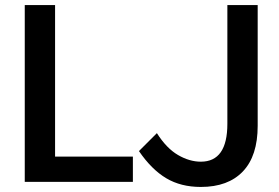

<svg xmlns="http://www.w3.org/2000/svg" viewBox="-20 -720 1104 760"><path d="M78 -700H198V-100H506V0H78ZM601 -193Q639 -133 684.5 -106.5Q730 -80 775 -80Q880 -80 880 -230V-700H1000V-222Q1000 -103 941.5 -41.5Q883 20 775 20Q696 20 638 -14.5Q580 -49 530 -122Z"/></svg>

Font: Moderustic Med
Style: Regular
Weight: 500
Designer: Tural Alisoy
Foundry: TAFT Foundry
Version: Version 2.110